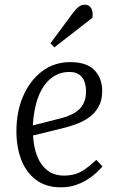

<svg xmlns="http://www.w3.org/2000/svg" viewBox="-20 -785 503 819"><path d="M280 -520Q350 -520 383 -485.5Q416 -451 416 -397Q416 -357 400.5 -329.5Q385 -302 359.5 -284Q334 -266 303.5 -255Q273 -244 243 -237L121 -207Q123 -162 137 -123Q151 -84 180 -60Q209 -36 253 -36Q277 -36 299 -42Q321 -48 343 -63.5Q365 -79 391 -103L417 -75Q405 -61 388 -45.5Q371 -30 348.5 -16.5Q326 -3 299 5.5Q272 14 239 14Q176 14 133.5 -18Q91 -50 70.5 -104Q50 -158 50 -225Q50 -309 79 -375.5Q108 -442 159.5 -481Q211 -520 280 -520ZM347 -394Q347 -417 340.5 -436Q334 -455 318.5 -466.5Q303 -478 276 -478Q231 -478 197 -450.5Q163 -423 143.5 -372Q124 -321 120 -250L238 -280Q273 -289 297 -303Q321 -317 334 -339.5Q347 -362 347 -394ZM292 -731Q307 -750 317.5 -757.5Q328 -765 342 -765Q360 -765 369 -750Q378 -735 374 -709L212 -583L195 -600Z"/></svg>

Font: Literata 24pt Light
Style: Italic
Weight: 300
Italic angle: -2°
Designer: Latin by Veronika Burian and Jose Scaglione. Greek by Irene Vlachou. Cyrillic by Vera Evstafieva
Foundry: TypeTogether
Version: Version 3.103;gftools[0.9.29]